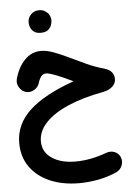

<svg xmlns="http://www.w3.org/2000/svg" viewBox="-65 -735 770 1122"><g transform="rotate(-5 320.0 -173.5)"><path d="M140.6 -622.6Q140.6 -647.5 159.2 -667.2Q177.7 -687 206.5 -687Q227.1 -687 241.5 -678.2Q255.9 -669.4 264.2 -656.7Q274.4 -639.2 274.4 -622.1Q274.4 -608.9 268.6 -593Q262.7 -577.1 248.3 -565.9Q233.9 -554.7 207 -554.7Q179.7 -554.7 165.5 -566.4Q151.4 -578.1 145.5 -593.3Q140.6 -606.4 140.6 -622.6ZM197.3 -449.2Q231 -449.2 272.2 -433.8Q313.5 -418.5 360.1 -395.8Q406.7 -373 456.3 -350.6Q505.9 -328.1 556.6 -314Q614.3 -297.9 614.3 -247.6Q614.3 -223.1 594.2 -204.3Q574.2 -185.5 539.6 -178.7Q419.4 -156.7 332.3 -119.1Q245.1 -81.5 198.2 -31.5Q151.4 18.6 151.4 77.1Q151.4 140.6 204.8 176.5Q258.3 212.4 343.3 212.4Q431.2 212.4 525.4 177.7Q551.8 168 575.4 177.5Q599.1 187 608.9 210.4Q618.7 234.9 608.6 259.8Q598.6 284.7 574.2 295.9Q525.4 317.9 468.3 329.1Q411.1 340.3 354 340.3Q256.8 340.3 182.4 308.1Q107.9 275.9 66.2 216.6Q24.4 157.2 24.4 76.2Q24.4 -33.7 111.1 -114Q197.8 -194.3 372.1 -255.9Q343.3 -270 312.3 -283.7Q281.2 -297.4 255.4 -306.4Q229.5 -315.4 215.8 -315.4Q198.2 -315.4 187.3 -301.5Q176.3 -287.6 169.4 -265.1Q162.6 -239.7 138.9 -225.6Q115.2 -211.4 90.3 -217.8Q64.9 -224.6 50.8 -248.3Q36.6 -272 43 -297.4Q61 -365.2 101.6 -407.2Q142.1 -449.2 197.3 -449.2Z"/></g></svg>

Font: Mikhak Bold
Style: Regular
Weight: 700
Designer: Amin Abedi
Version: Version 3.3